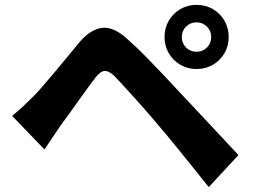

<svg xmlns="http://www.w3.org/2000/svg" viewBox="-20 -768 1040 790"><path d="M728 -616Q728 -590 745.5 -572.5Q763 -555 789 -555Q814 -555 831.5 -572.5Q849 -590 849 -616Q849 -641 831.5 -658.5Q814 -676 789 -676Q763 -676 745.5 -658.5Q728 -641 728 -616ZM657 -616Q657 -653 674.5 -683Q692 -713 722 -730.5Q752 -748 789 -748Q826 -748 856 -730.5Q886 -713 903.5 -683Q921 -653 921 -616Q921 -579 903.5 -549Q886 -519 856 -501.5Q826 -484 789 -484Q752 -484 722 -501.5Q692 -519 674.5 -549Q657 -579 657 -616ZM30 -291Q53 -310 72.5 -328Q92 -346 116 -370Q133 -387 154.5 -412Q176 -437 201.5 -467Q227 -497 253.5 -529.5Q280 -562 306 -593Q352 -648 401 -653.5Q450 -659 510 -602Q546 -570 581 -534Q616 -498 650 -462.5Q684 -427 714 -394Q748 -358 790.5 -312.5Q833 -267 878 -219Q923 -171 961 -130L839 2Q806 -40 769 -85.5Q732 -131 696.5 -175Q661 -219 632 -252Q610 -279 584 -308.5Q558 -338 532.5 -366.5Q507 -395 485.5 -418Q464 -441 452 -454Q428 -477 410.5 -476Q393 -475 373 -449Q359 -431 340.5 -405.5Q322 -380 302 -352Q282 -324 263 -297.5Q244 -271 229 -251Q212 -226 194.5 -200Q177 -174 163 -153Z"/></svg>

Font: Noto Sans KR ExtraBold
Style: Regular
Weight: 800
Designer: Ryoko NISHIZUKA  (kana, bopomofo & ideographs); Paul D. Hunt (Latin, Greek & Cyrillic); Sandoll Communications , Soo-you
Foundry: Adobe
Version: Version 2.004-H2;hotconv 1.0.118;makeotfexe 2.5.65603